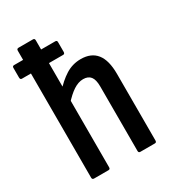

<svg xmlns="http://www.w3.org/2000/svg" viewBox="-171 -775 780 868"><g transform="rotate(-30 218.5 -341.5)"><path d="M6 -554Q-3 -554 -3 -565V-616Q-3 -625 6 -625H221Q230 -625 230 -616V-565Q230 -554 221 -554H53ZM304 0Q295 0 295 -10V-347Q295 -382 282.5 -398Q270 -414 244 -414Q219 -414 193 -397Q167 -380 138 -347L130 -413Q165 -453 201 -475.5Q237 -498 280 -498Q334 -498 361.5 -463.5Q389 -429 389 -358V-10Q389 0 380 0ZM63 0Q53 0 53 -10V-673Q53 -683 63 -683H138Q147 -683 147 -673V-10Q147 0 138 0Z"/></g></svg>

Font: Sofia Sans Condensed SemiBold
Style: Regular
Weight: 600
Designer: Botio Nikoltchev, Ani Petrova
Foundry: lettersoup
Version: Version 4.101